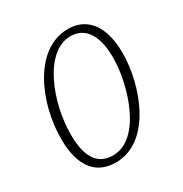

<svg xmlns="http://www.w3.org/2000/svg" viewBox="-136 -650 728 764"><g transform="rotate(-30 228.0 -268.0)"><path d="M181 10C343 10 421 -208 421 -354C421 -490 359 -546 280 -546C124 -546 38 -345 38 -180C38 -56 88 10 181 10ZM185 -20C124 -20 80 -59 80 -176C80 -323 154 -516 274 -516C336 -516 379 -468 379 -358C379 -233 314 -20 185 -20Z"/></g></svg>

Font: Noto Serif Condensed ExtraLight
Style: Italic
Weight: 200
Width: 3
Italic angle: -12°
Designer: Monotype Design Team
Foundry: Monotype Imaging Inc.
Version: Version 2.013